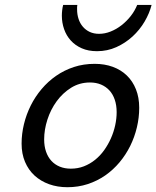

<svg xmlns="http://www.w3.org/2000/svg" viewBox="-20 -762 647 794"><path d="M352.1 -420.9Q309.1 -420.9 274.2 -399.2Q239.3 -377.4 214.4 -343.3Q189.5 -309.1 176 -267.3Q162.6 -225.6 162.6 -185.5Q162.6 -157.2 170.4 -134.8Q178.2 -112.3 192.6 -96.7Q207 -81.1 227.3 -72.8Q247.6 -64.5 272.9 -64.5Q301.8 -64.5 326.9 -74.2Q352.1 -84 373.3 -101.1Q394.5 -118.2 410.9 -141.1Q427.2 -164.1 438.7 -189.9Q450.2 -215.8 456.3 -243.7Q462.4 -271.5 462.4 -298.3Q462.4 -326.7 454.6 -349.6Q446.8 -372.6 432.4 -388.2Q418 -403.8 397.7 -412.4Q377.4 -420.9 352.1 -420.9ZM69.3 -168Q69.3 -208.5 79.1 -248.8Q88.9 -289.1 107.2 -325.7Q125.5 -362.3 152.1 -393.8Q178.7 -425.3 212.2 -448.5Q245.6 -471.7 285.6 -484.9Q325.7 -498 371.6 -498Q412.6 -498 446.5 -485.6Q480.5 -473.1 504.6 -449.7Q528.8 -426.3 542.2 -392.6Q555.7 -358.9 555.7 -316.4Q555.7 -275.4 546.1 -235.4Q536.6 -195.3 518.6 -158.7Q500.5 -122.1 474.4 -90.8Q448.2 -59.6 415.3 -36.6Q382.3 -13.7 342.8 -0.7Q303.2 12.2 258.8 12.2Q217.8 12.2 183.1 -0.2Q148.4 -12.7 123 -35.9Q97.7 -59.1 83.5 -92.5Q69.3 -126 69.3 -168ZM606.9 -741.7Q598.1 -707 577.9 -672.6Q557.6 -638.2 528.1 -611.1Q498.5 -584 461.2 -567.1Q423.8 -550.3 381.3 -550.3Q345.2 -550.3 318.1 -562.3Q291 -574.2 272.7 -594.5Q254.4 -614.7 245.1 -641.4Q235.8 -668 235.8 -696.8Q235.8 -708 237.1 -719.2Q238.3 -730.5 241.2 -741.7H299.8Q298.8 -736.8 298.8 -732.4V-723.1Q298.8 -702.1 304.9 -683.6Q311 -665 322.8 -651.4Q334.5 -637.7 351.3 -629.9Q368.2 -622.1 389.6 -622.1Q413.6 -622.1 437.5 -631.6Q461.4 -641.1 482.7 -657.7Q503.9 -674.3 520.8 -695.8Q537.6 -717.3 547.4 -741.7Z"/></svg>

Font: Andika New Basic
Style: Italic
Weight: 400
Italic angle: -14°
Designer: Victor Gaultney, Annie Olsen, Julie Remington, Don Collingsworth, Eric Hays
Foundry: SIL International
Version: Version 5.500